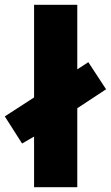

<svg xmlns="http://www.w3.org/2000/svg" viewBox="-40 -780 462 800"><path d="M102 0H282V-329L402 -408L328 -521L282 -491V-760H102V-374L-20 -295L52 -182L102 -211Z"/></svg>

Font: Noto Sans Arabic SemCond Blk
Style: Regular
Weight: 900
Width: 4
Designer: Monotype Design Team, Nadine Chahine, Nizar Qandah and Khaled Hosny
Foundry: Monotype Imaging Inc.
Version: Version 2.012